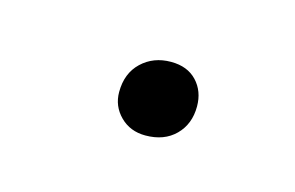

<svg xmlns="http://www.w3.org/2000/svg" viewBox="-30 -404 243 158"><g transform="rotate(15 92.0 -325.0)"><path d="M68 -322Q68 -338 78 -347.5Q88 -357 103 -357Q117 -357 125 -348.5Q133 -340 133 -327Q133 -312 123.5 -302.5Q114 -293 98 -293Q85 -293 76.5 -301.5Q68 -310 68 -322Z"/></g></svg>

Font: FiraGO UltraLight
Style: Italic
Weight: 200
Italic angle: -8°
Designer: bBox Type GmbH
Foundry: bBox Type GmbH
Version: Version 1.001